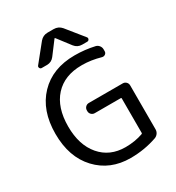

<svg xmlns="http://www.w3.org/2000/svg" viewBox="-223 -1113 1134 1237"><g transform="rotate(-30 344.0 -495.0)"><path d="M526.4 -826.2Q533.2 -818.4 528.8 -809.1Q524.4 -799.8 513.7 -799.8H476.6Q442.4 -799.8 420.9 -827.1L347.7 -922.9Q344.7 -926.8 341.8 -922.9L269.5 -827.1Q249 -799.8 214.8 -799.8H175.8Q166 -799.8 161.6 -809.1Q157.2 -818.4 164.1 -826.2L265.6 -952.1Q288.1 -978.5 322.3 -978.5H367.2Q402.3 -978.5 424.8 -952.1ZM399.4 -764.6Q475.6 -764.6 547.9 -748Q562.5 -744.1 571.8 -731.9Q581.1 -719.7 581.1 -705.1V-691.4Q581.1 -677.7 570.8 -670.4Q560.5 -663.1 547.9 -666Q475.6 -686.5 411.1 -686.5Q409.2 -686.5 406.2 -686.5Q278.3 -686.5 206.5 -607.9Q134.8 -529.3 134.8 -387.7Q134.8 -250 204.1 -168.9Q273.4 -87.9 389.6 -87.9Q460 -87.9 520.5 -109.4Q524.4 -111.3 524.4 -115.2V-373Q524.4 -377 519.5 -377H326.2Q311.5 -377 301.3 -387.2Q291 -397.5 291 -412.1V-418Q291 -432.6 301.3 -442.9Q311.5 -453.1 326.2 -453.1H578.1Q592.8 -453.1 603 -442.9Q613.3 -432.6 613.3 -418V-91.8Q613.3 -75.2 604.5 -62.5Q595.7 -49.8 581.1 -43.9Q486.3 -10.7 382.8 -10.7Q231.4 -10.7 135.7 -112.8Q40 -214.8 40 -387.7Q40 -561.5 137.2 -663.1Q234.4 -764.6 399.4 -764.6Z"/></g></svg>

Font: Gen Jyuu GothicL Regular
Style: Regular
Weight: 400
Designer: [Source Han Sans]
Ryoko NISHIZUKA  (kana & ideographs); Paul D. Hunt (Latin, Greek & Cyrillic); Wenlong ZHANG  (bopomofo
Version: Version 1.002.20150607